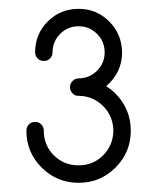

<svg xmlns="http://www.w3.org/2000/svg" viewBox="-20 -801 352 430"><path d="M156.2 -586.4Q148.4 -585.9 142.6 -591.8Q136.7 -597.7 136.7 -606Q136.7 -613.8 142.6 -619.6Q148.4 -625.5 156.2 -625.5Q180.2 -625.5 197.3 -642.6Q214.4 -659.7 214.4 -683.6Q214.4 -708 197.3 -725.1Q180.2 -742.2 156.2 -742.2Q131.8 -742.2 114.7 -725.1Q97.7 -708 97.7 -683.6Q97.7 -675.8 91.8 -669.9Q85.9 -664.1 78.1 -664.6Q70.3 -664.1 64.5 -669.9Q58.6 -675.8 58.6 -683.6Q58.6 -724.6 86.9 -752.9Q115.2 -781.2 156.2 -781.2Q196.3 -781.2 224.6 -752.9Q252.9 -724.6 253.4 -683.6Q253.4 -638.7 217.8 -607.9Q229 -601.1 238.8 -591.3Q272.9 -556.6 272.9 -508.3Q272.9 -460 238.8 -425.8Q204.6 -391.6 156.2 -391.6Q107.4 -391.6 73.2 -425.8Q39.1 -460 39.1 -508.3Q39.1 -516.6 44.9 -522.5Q50.8 -528.3 58.6 -527.8Q66.4 -528.3 72.3 -522.5Q78.1 -516.6 78.1 -508.3Q78.1 -475.6 100.6 -453.1Q123 -430.7 156.2 -430.7Q188.5 -430.7 210.9 -453.1Q233.4 -475.6 233.9 -508.3Q233.4 -541 210.9 -563.5Q188.5 -585.9 156.2 -586.4Z"/></svg>

Font: Comfortaa
Style: Regular
Weight: 400
Designer: Johan Aakerlund
Foundry: Johan Aakerlund
Version: Version 2.001; ttfautohint (v1.4.1)